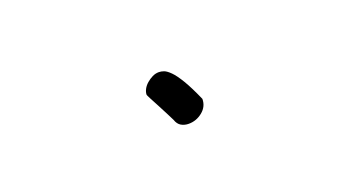

<svg xmlns="http://www.w3.org/2000/svg" viewBox="-25 -430 856 459"><g transform="rotate(-20 402.5 -200.5)"><path d="M371.1 -151.4Q368.2 -157.2 361.8 -169.9Q355.5 -182.6 348.6 -195.3Q341.8 -208 336.4 -218.3Q331.1 -228.5 331.1 -229.5Q331.1 -236.3 335 -243.7Q338.9 -251 345.7 -256.8Q352.5 -262.7 360.4 -266.6Q368.2 -270.5 377 -270.5Q382.8 -270.5 389.6 -268.1Q396.5 -265.6 405.8 -256.3Q415 -247.1 426.8 -227.5Q438.5 -208 453.1 -174.8Q453.1 -155.3 437.5 -142.6Q421.9 -129.9 402.3 -129.9Q391.6 -129.9 383.3 -134.8Q375 -139.6 371.1 -151.4Z"/></g></svg>

Font: Hi Melody Cyrillic
Style: Regular
Weight: 400
Version: Version 0.90 April 10, 2018